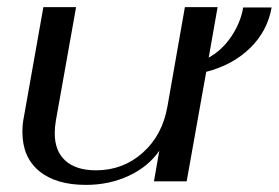

<svg xmlns="http://www.w3.org/2000/svg" viewBox="-20 -510 784 540"><path d="M560 -308 505 0H413L428 -86Q397 -41 342 -15.5Q287 10 222 10Q137 10 90 -29Q43 -68 43 -139Q43 -161 47 -180L102 -490H194L137 -170Q134 -152 134 -135Q134 -85 164 -58Q194 -31 250 -31Q326 -31 381.5 -80.5Q437 -130 451 -211L500 -490H592L567 -348Q605 -369 631 -408Q657 -447 664 -489H744Q732 -422 683 -374.5Q634 -327 560 -308Z"/></svg>

Font: Fahkwang
Style: Italic
Weight: 400
Italic angle: -10°
Version: Version 1.000; ttfautohint (v1.6)